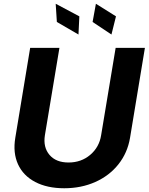

<svg xmlns="http://www.w3.org/2000/svg" viewBox="-20 -979 781 1009"><path d="M587.7 -727.3H741.5L663.4 -255Q650.2 -176.1 602.6 -115.9Q555 -55.8 481 -22.7Q407 10.3 317.5 10.3Q228 10.3 165 -22.7Q101.9 -55.8 74.6 -115.9Q47.2 -176.1 60.4 -255L138.5 -727.3H292.3L215.9 -268.1Q206 -205.3 240.1 -165.1Q274.1 -125 340.2 -125Q406.6 -125 454 -165.1Q501.4 -205.3 511.4 -268.1ZM392.4 -797.6 278.8 -863.6 272.7 -959.2 397 -893.1ZM565.7 -797.6 466.6 -863.6 484 -959.2 589.5 -893.1Z"/></svg>

Font: Karasuma Gothic
Style: Bold Italic
Weight: 700
Italic angle: 9.39998°
Designer: Rasmus Andersson / Ryoko Nishizuka
Foundry: Genbu
Version: Version 1.00